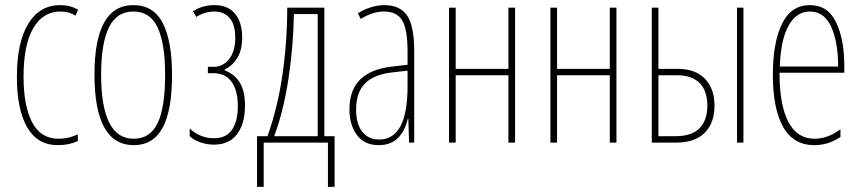

<svg xmlns="http://www.w3.org/2000/svg" viewBox="-20 -557 3362 750"><path d="M46 -256Q46 -392 90.5 -464.5Q135 -537 215 -537Q255 -537 285 -519L275 -496Q250 -512 216 -512Q148 -512 110 -447Q72 -382 72 -257Q72 -144 105.5 -79.5Q139 -15 209 -15Q247 -15 284 -32V-6Q250 10 206 10Q126 10 86 -60Q46 -130 46 -256Z M503 10Q349 10 349 -266Q349 -537 501 -537Q580 -537 616 -466.5Q652 -396 652 -264Q652 -125 615 -57.5Q578 10 503 10ZM502 -15Q566 -15 595.5 -75.5Q625 -136 625 -265Q625 -386 596 -449Q567 -512 501 -512Q436 -512 405.5 -450Q375 -388 375 -266Q375 -15 502 -15Z M926 -411Q926 -361 906.5 -330Q887 -299 858 -286V-282Q897 -267 917 -234Q937 -201 937 -144Q937 -74 906 -33Q875 8 816 8Q788 8 762.5 -1Q737 -10 721 -25V-55Q762 -17 816 -17Q864 -17 886.5 -50.5Q909 -84 909 -142Q909 -204 884.5 -237.5Q860 -271 815 -271H792V-296H815Q851 -296 875 -326Q899 -356 899 -410Q899 -461 877 -486.5Q855 -512 817 -512Q780 -512 747 -491L734 -513Q770 -537 818 -537Q870 -537 898 -503.5Q926 -470 926 -411Z M1247 -25H1287V173H1261V0H1010V173H984V-25H1025Q1065 -138 1083.5 -266.5Q1102 -395 1102 -527H1247ZM1128 -502Q1126 -374 1106.5 -247.5Q1087 -121 1051 -25H1221V-502Z M1598 -358V0H1578L1575 -93H1573Q1548 10 1460 10Q1403 10 1374 -30Q1345 -70 1345 -129Q1345 -206 1387.5 -247Q1430 -288 1512 -297L1572 -304V-355Q1572 -443 1551 -477.5Q1530 -512 1480 -512Q1436 -512 1389 -483L1378 -505Q1401 -520 1428.5 -528.5Q1456 -537 1481 -537Q1543 -537 1570.5 -496Q1598 -455 1598 -358ZM1511 -274Q1440 -266 1405.5 -230.5Q1371 -195 1371 -129Q1371 -73 1395 -42.5Q1419 -12 1461 -12Q1572 -12 1572 -220V-281Z M1760 -288H1966V-527H1992V0H1966V-263H1760V0H1734V-527H1760Z M2156 -288H2362V-527H2388V0H2362V-263H2156V0H2130V-527H2156Z M2526 -527H2552V-288H2628Q2696 -288 2733.5 -249.5Q2771 -211 2771 -144Q2771 -76 2732.5 -38Q2694 0 2622 0H2526ZM2859 -527H2884V0H2859ZM2619 -25Q2682 -25 2712.5 -56Q2743 -87 2743 -144Q2743 -202 2713 -232.5Q2683 -263 2625 -263H2552V-25Z M3278 -301V-273H3025Q3025 -147 3059.5 -81Q3094 -15 3162 -15Q3213 -15 3263 -52V-22Q3216 10 3161 10Q3079 10 3039 -61.5Q2999 -133 2999 -264Q2999 -392 3035 -464.5Q3071 -537 3143 -537Q3214 -537 3246 -470Q3278 -403 3278 -301ZM3026 -297H3254Q3254 -392 3227 -452Q3200 -512 3143 -512Q3092 -512 3061 -458Q3030 -404 3026 -297Z"/></svg>

Font: Noto Sans Display Thin Cond
Style: Regular
Weight: 250
Width: 3
Designer: Monotype Design team
Foundry: Monotype Imaging Inc.
Version: Version 1.000